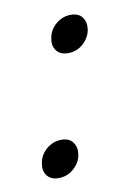

<svg xmlns="http://www.w3.org/2000/svg" viewBox="-54 -405 326 453"><g transform="rotate(-10 109.0 -179.0)"><path d="M51 8Q33 8 24 -3.5Q15 -15 18 -32Q20.5 -52 36.5 -66Q52.5 -80 73 -80Q91.5 -80 100.2 -68.2Q109 -56.5 106.5 -39Q103.5 -20 88 -6Q72.5 8 51 8ZM124 -278.5Q106 -278.5 97 -290Q88 -301.5 91 -318.5Q93.5 -338.5 109.5 -352.5Q125.5 -366.5 146 -366.5Q164.5 -366.5 173.2 -354.8Q182 -343 179.5 -325.5Q176.5 -306.5 161 -292.5Q145.5 -278.5 124 -278.5Z"/></g></svg>

Font: Fraunces 144pt Soft Light
Style: Italic
Weight: 300
Italic angle: -16°
Version: Version 1.000;[b76b70a41]